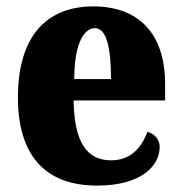

<svg xmlns="http://www.w3.org/2000/svg" viewBox="-20 -570 569 600"><path d="M283 10C425 10 479 -54 479 -111C479 -135 462 -152 441 -158C421 -107 388 -69 327 -69C251 -69 212 -126 210 -256H496V-308C496 -467 411 -550 272 -550C122 -550 36 -453 36 -265C36 -91 116 10 283 10ZM327 -323H212C212 -426 239 -482 277 -482C312 -482 327 -423 327 -323Z"/></svg>

Font: Noto Serif Devanagari Condensed Black
Style: Regular
Weight: 900
Width: 3
Designer: Universal Thirst, Indian Type Foundry and the Monotype Design Team
Foundry: Monotype Imaging Inc.
Version: Version 2.004